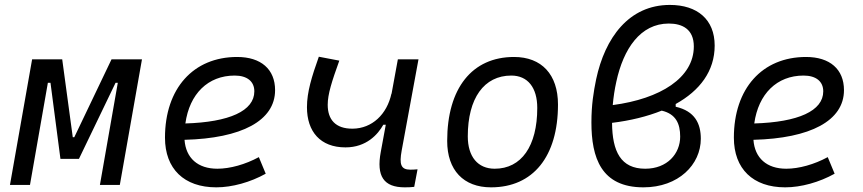

<svg xmlns="http://www.w3.org/2000/svg" viewBox="-20 -762 3556 791"><path d="M21 0H103.5L177.2 -420.9H188L229 -107.4H305.2L456.1 -420.9H465.3L391.6 0H473.6L564.9 -517.6H439.5L286.1 -196.8H279.8L236.3 -517.6H112.3Z M875.5 -66.9C794.9 -66.9 745.6 -110.8 740.2 -186C975.1 -191.9 1113.3 -264.6 1113.3 -390.6C1113.3 -476.6 1055.2 -527.3 957 -527.3C776.4 -527.3 659.7 -397.5 659.7 -194.8C659.7 -66.4 738.3 9.8 871.1 9.8C936.5 9.8 1011.7 -11.2 1074.7 -46.4L1046.4 -114.7C990.7 -84.5 927.7 -66.9 875.5 -66.9ZM743.7 -253.4C760.7 -375.5 836.9 -450.7 946.8 -450.7C998.5 -450.7 1027.8 -426.3 1027.8 -385.7C1027.8 -305.2 924.8 -258.8 743.7 -253.4Z M1403.3 -154.8C1489.7 -154.8 1537.1 -208.5 1559.1 -248H1569.3L1548.8 -136.7C1529.8 -35.6 1561 9.8 1647.5 9.8C1661.6 9.8 1674.8 9.3 1686.5 7.8L1700.2 -64.5C1689.5 -63.5 1679.2 -63 1670.4 -63C1631.3 -63 1624.5 -85 1634.8 -141.6L1704.1 -517.6H1619.1L1592.8 -374V-377C1574.2 -290 1512.2 -232.9 1433.6 -231.9C1361.3 -231 1330.1 -270.5 1330.1 -330.1C1330.1 -374.5 1347.2 -426.8 1377.9 -512.2L1293.5 -528.3C1264.2 -445.8 1244.6 -382.8 1244.6 -320.3C1244.6 -219.7 1299.8 -154.8 1403.3 -154.8Z M2002.9 9.8C2176.3 9.8 2278.8 -117.2 2278.8 -331.5C2278.8 -455.1 2211.4 -527.3 2097.7 -527.3C1924.8 -527.3 1822.3 -398.4 1822.3 -181.2C1822.3 -61 1889.6 9.8 2002.9 9.8ZM2018.1 -66.9C1948.7 -66.9 1907.2 -116.2 1907.2 -200.2C1907.2 -357.4 1974.1 -450.7 2086.4 -450.7C2154.3 -450.7 2193.4 -400.9 2193.4 -317.4C2193.4 -159.7 2127.9 -66.9 2018.1 -66.9Z M2763.7 -333.5C2863.3 -388.7 2924.3 -469.2 2924.3 -574.2C2924.3 -682.1 2852.5 -741.7 2739.7 -741.7C2570.3 -741.7 2472.2 -605.5 2436 -435.5C2425.3 -383.3 2416.5 -330.1 2416.5 -257.8C2416.5 -112.3 2456.5 9.8 2630.9 9.8C2775.4 9.8 2867.2 -84 2867.2 -190.4C2867.2 -252.9 2842.8 -304.2 2763.7 -322.3ZM2504.4 -329.1C2507.3 -361.8 2512.2 -394.5 2519 -424.8C2548.3 -561 2618.2 -665 2735.4 -665C2791 -665 2838.4 -641.6 2838.4 -570.8C2838.4 -441.4 2700.7 -355 2504.4 -329.1ZM2706.1 -306.2C2764.6 -292.5 2782.2 -252.4 2782.2 -199.2C2782.2 -128.9 2729 -66.9 2638.2 -66.9C2537.6 -66.9 2502.4 -137.7 2501.5 -255.9C2577.1 -265.1 2646.5 -282.2 2706.1 -306.2Z M3219.2 -66.9C3138.7 -66.9 3089.4 -110.8 3084 -186C3318.8 -191.9 3457 -264.6 3457 -390.6C3457 -476.6 3398.9 -527.3 3300.8 -527.3C3120.1 -527.3 3003.4 -397.5 3003.4 -194.8C3003.4 -66.4 3082 9.8 3214.8 9.8C3280.3 9.8 3355.5 -11.2 3418.5 -46.4L3390.1 -114.7C3334.5 -84.5 3271.5 -66.9 3219.2 -66.9ZM3087.4 -253.4C3104.5 -375.5 3180.7 -450.7 3290.5 -450.7C3342.3 -450.7 3371.6 -426.3 3371.6 -385.7C3371.6 -305.2 3268.6 -258.8 3087.4 -253.4Z"/></svg>

Font: Cascadia Code PL SemiLight
Style: Italic
Weight: 350
Italic angle: -10°
Monospace: yes
Designer: Aaron Bell
Foundry: Saja Typeworks
Version: Version 2404.023